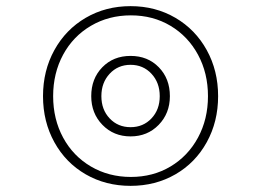

<svg xmlns="http://www.w3.org/2000/svg" viewBox="-20 -573 850 625"><path d="M120 -260Q120 -343 157 -410Q194 -477 259 -515Q324 -553 405 -553Q486 -553 551 -515Q616 -477 653 -410Q690 -343 690 -260Q690 -177 653 -110Q616 -43 551 -5.5Q486 32 405 32Q324 32 259 -5.5Q194 -43 157 -110Q120 -177 120 -260ZM657 -260Q657 -335 624.5 -395Q592 -455 535 -489Q478 -523 406 -523Q334 -523 276 -489Q218 -455 185.5 -395Q153 -335 153 -260Q153 -185 185.5 -125Q218 -65 276 -31Q334 3 406 3Q478 3 535 -31Q592 -65 624.5 -125Q657 -185 657 -260ZM277 -260Q277 -317 313 -354Q349 -391 405 -391Q461 -391 497 -354Q533 -317 533 -260Q533 -204 496.5 -166.5Q460 -129 405 -129Q350 -129 313.5 -166.5Q277 -204 277 -260ZM500 -260Q500 -304 473 -333Q446 -362 405 -362Q364 -362 337 -333Q310 -304 310 -260Q310 -216 337 -187.5Q364 -159 405 -159Q446 -159 473 -187.5Q500 -216 500 -260Z"/></svg>

Font: FiraGO UltraLight
Style: Italic
Weight: 200
Italic angle: -8°
Designer: bBox Type GmbH
Foundry: bBox Type GmbH
Version: Version 1.001